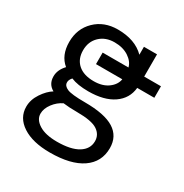

<svg xmlns="http://www.w3.org/2000/svg" viewBox="-175 -674 1003 1044"><g transform="rotate(30 326.5 -152.5)"><path d="M257.8 -312.5V-384.8H419.9Q412.1 -418 376 -441.9Q339.8 -465.8 287.1 -465.8Q230.5 -465.8 194.8 -431.6Q159.2 -397.5 159.2 -342.8Q159.2 -288.1 194.3 -256.8Q229.5 -225.6 293 -225.6Q347.7 -225.6 382.3 -251Q417 -276.4 422.9 -312.5ZM436.5 -524.4H518.6V-384.8H624V-312.5H516.6Q509.8 -243.2 451.7 -203.1Q393.6 -163.1 294.9 -163.1Q227.5 -163.1 185.5 -180.7Q169.9 -163.1 170.9 -147.5Q170.9 -126 198.2 -114.3Q225.6 -102.5 308.6 -102.5Q433.6 -102.5 492.7 -65.4Q551.8 -28.3 551.8 45.9Q551.8 132.8 481.4 181.2Q411.1 229.5 280.3 229.5Q171.9 229.5 108.4 188Q44.9 146.5 44.9 77.1Q44.9 33.2 72.3 -7.8Q99.6 -48.8 131.8 -68.4Q90.8 -90.8 90.8 -139.6Q90.8 -180.7 125 -216.8Q71.3 -260.7 71.3 -344.7Q71.3 -427.7 126.5 -481.4Q181.6 -535.2 267.6 -535.2Q376 -535.2 436.5 -474.6ZM462.9 53.7Q462.9 12.7 427.2 -11.2Q391.6 -35.2 298.8 -35.2Q248 -35.2 211.9 -40Q178.7 -24.4 154.8 7.3Q130.9 39.1 130.9 71.3Q130.9 108.4 171.4 133.8Q211.9 159.2 284.2 159.2Q371.1 159.2 417 130.9Q462.9 102.5 462.9 53.7Z"/></g></svg>

Font: Nasu
Style: Regular
Weight: 400
Designer: Ryoko NISHIZUKA (kana &amp; ideographs); Paul D. Hunt (Latin, Greek &amp; Cyrillic); Wenlong ZHANG (bopomofo); Sandoll C
Version: Version 2014.1215